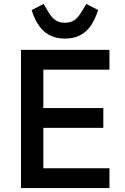

<svg xmlns="http://www.w3.org/2000/svg" viewBox="-20 -950 633 970"><path d="M86 0V-698H533V-598H199V-404H502V-304H199V-100H533V0ZM308 -755C252 -755 215 -776 190 -804C165 -832 149 -868 140 -899L200 -930L220 -897C243 -858 263 -835 308 -835C353 -835 373 -858 396 -897L416 -930L476 -899C465 -868 451 -832 426 -804C401 -776 364 -755 308 -755Z"/></svg>

Font: Plexus Sans Medium
Style: Regular
Weight: 500
Version: Version 2.001;PS 002.001;hotconv 1.0.70;makeotf.lib2.5.58329